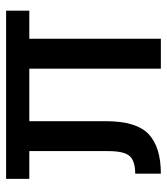

<svg xmlns="http://www.w3.org/2000/svg" viewBox="21 -568 547 629"><g transform="rotate(-90 294.5 -253.5)"><path d="M574 -431H482V0H384V-431H212V-180Q212 -80 169.5 -40Q127 0 40 0V-84Q81 -84 97.5 -102Q114 -120 114 -173V-431H23V-507H574Z"/></g></svg>

Font: Hind Kochi Medium
Style: Regular
Weight: 500
Designer: Dhruvi Tolia
Foundry: Indian Type Foundry
Version: Version 0.702;PS 1.0;hotconv 1.0.81;makeotf.lib2.5.63406